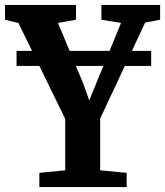

<svg xmlns="http://www.w3.org/2000/svg" viewBox="-30 -763 672 783"><path d="M236 -68.5V-278L45 -669.5L-9.5 -682.5V-743H280V-682.5L206.5 -669.5L309.5 -422L334 -353.5L362 -422L463.5 -669.5L383.5 -682.5V-743H623V-682.5L562 -671L378.5 -279.5V-68.5L486.5 -58V0H130.5V-58ZM586.5 -555.5V-494H37.5V-555.5Z"/></svg>

Font: Merriweather 24pt SemiCondensed
Style: Bold
Weight: 700
Width: 4
Designer: Eben Sorkin
Foundry: Eben Sorkin
Version: Version 2.100